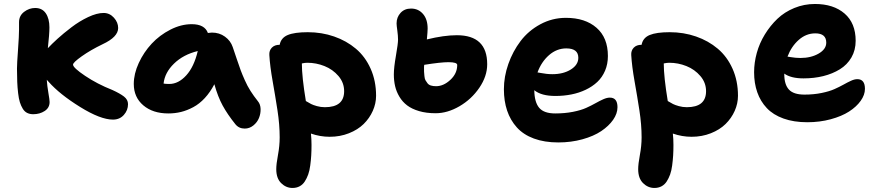

<svg xmlns="http://www.w3.org/2000/svg" viewBox="-20 -618 4377 960"><path d="M146 -46.9Q128.9 -46.9 115.7 -53.5Q102.5 -60.1 93.8 -74.5Q85 -88.9 79.3 -106.9Q73.7 -125 70.6 -152.3Q67.4 -179.7 66.2 -208Q64.9 -236.3 64.9 -274.9Q64.9 -299.3 70.1 -369.4Q75.2 -439.5 75.2 -470.2V-506.8Q75.2 -539.6 100.6 -558.8Q126 -578.1 155.8 -578.1Q190.9 -578.1 209 -551.5Q227.1 -524.9 227.1 -481Q227.1 -447.3 219.2 -377Q238.8 -397.9 268.1 -424.6Q297.4 -451.2 337.4 -481.7Q377.4 -512.2 420.9 -532.7Q464.4 -553.2 498 -553.2Q528.3 -553.2 549.6 -529.5Q570.8 -505.9 570.8 -478Q570.8 -433.1 493.2 -397Q432.6 -367.7 388.9 -336.7Q345.2 -305.7 345.2 -294.9Q345.2 -279.3 405.5 -238.8Q465.8 -198.2 542 -168Q579.6 -150.9 599.9 -135.3Q620.1 -119.6 620.1 -97.2Q620.1 -66.9 599.4 -43.5Q578.6 -20 544.9 -20Q482.4 -20 380.4 -83.3Q278.3 -146.5 223.1 -209Q221.7 -210.4 218.5 -214.1Q215.3 -217.8 213.9 -219.2Q215.8 -189 221.9 -153.8Q228 -118.7 228 -107.9Q228 -79.1 203.4 -63Q178.7 -46.9 146 -46.9Z M821.8 -50.8Q744.1 -50.8 696.5 -91.3Q648.9 -131.8 648.9 -198.2Q648.9 -249 673.8 -303Q698.7 -356.9 738.5 -399.7Q778.3 -442.4 831.8 -469.7Q885.3 -497.1 938.5 -497.1Q1003.4 -497.1 1019.5 -453.1Q1033.2 -455.1 1039.6 -455.1Q1076.7 -455.1 1104.7 -434.8Q1132.8 -414.6 1143.6 -382.8Q1150.4 -362.8 1163.6 -323.7Q1176.8 -284.7 1183.8 -265.6Q1190.9 -246.6 1203.9 -217.3Q1216.8 -188 1232.7 -163.1Q1248.5 -138.2 1269.5 -111.8Q1282.2 -96.7 1283 -73.2Q1283.7 -49.8 1274.9 -28.1Q1266.1 -6.3 1246.8 9.3Q1227.5 24.9 1203.6 24.9Q1174.3 24.9 1156.7 2.9Q1117.2 -46.4 1093.3 -90.3Q1069.3 -134.3 1051.8 -196.8Q1031.2 -157.2 1004.2 -127.9Q977.1 -98.6 946.5 -82.3Q916 -65.9 885.3 -58.3Q854.5 -50.8 821.8 -50.8ZM826.7 -198.2Q872.1 -198.2 911.1 -241Q950.2 -283.7 968.8 -362.8Q896.5 -345.2 850.1 -300Q803.7 -254.9 797.9 -200.2Q806.6 -198.2 826.7 -198.2Z M1628.4 65.9Q1580.6 65.9 1534.7 49.8Q1537.6 77.1 1537.6 106.9Q1537.6 136.2 1536.1 159.9Q1534.7 183.6 1531.2 209.5Q1527.8 235.4 1521 254.4Q1514.2 273.4 1503.9 289.3Q1493.7 305.2 1478 313.5Q1462.4 321.8 1442.4 321.8Q1410.2 321.8 1385.7 297.6Q1361.3 273.4 1361.3 228Q1361.3 202.1 1369.9 156.7Q1378.4 111.3 1378.4 68.8Q1378.4 4.9 1367.4 -66.4Q1356.4 -137.7 1343.3 -211.7Q1330.1 -285.6 1326.7 -342.8Q1325.2 -365.2 1339.1 -379.6Q1353 -394 1377.4 -394H1378.4Q1384.8 -428.7 1418.7 -442.9Q1452.6 -457 1518.6 -457Q1588.9 -457 1650.6 -435.5Q1712.4 -414.1 1759.3 -374.5Q1806.2 -335 1833.3 -274.2Q1860.4 -213.4 1860.4 -139.2Q1860.4 -100.6 1844 -63.7Q1827.6 -26.9 1798.3 2Q1769 30.8 1724.6 48.3Q1680.2 65.9 1628.4 65.9ZM1516.6 -304.2Q1504.4 -304.2 1489.3 -300.8Q1489.3 -233.9 1509.3 -112.8Q1525.9 -103 1535.6 -97.9Q1545.4 -92.8 1564.7 -87.4Q1584 -82 1604.5 -82Q1700.7 -82 1700.7 -162.1Q1700.7 -204.6 1672.4 -237.8Q1644 -271 1602.5 -287.6Q1561 -304.2 1516.6 -304.2Z M2158.2 -51.8Q2111.8 -51.8 2075.4 -62.5Q2039.1 -73.2 2015.6 -91.1Q1992.2 -108.9 1977.1 -134.3Q1961.9 -159.7 1955.6 -187Q1949.2 -214.4 1949.2 -246.1Q1949.2 -279.8 1959.7 -339.8Q1970.2 -399.9 1970.2 -419.9Q1970.2 -439 1966.6 -465.1Q1962.9 -491.2 1962.9 -501Q1962.9 -531.7 1982.7 -553.5Q2002.4 -575.2 2035.2 -575.2Q2071.8 -575.2 2095 -548.3Q2118.2 -521.5 2118.2 -475.1Q2118.2 -460.9 2114.3 -420.9Q2200.2 -441.9 2264.2 -441.9Q2416 -441.9 2416 -296.9Q2416 -236.8 2376.7 -179.2Q2337.4 -121.6 2277.3 -86.7Q2217.3 -51.8 2158.2 -51.8ZM2100.1 -283.2Q2100.1 -266.6 2100.3 -259.3Q2100.6 -252 2102.1 -237.8Q2103.5 -223.6 2107.2 -217Q2110.8 -210.4 2117.2 -202.1Q2123.5 -193.8 2134.5 -190.4Q2145.5 -187 2160.2 -187Q2197.8 -187 2231.9 -218.8Q2266.1 -250.5 2266.1 -293Q2266.1 -307.1 2222.2 -307.1Q2184.1 -307.1 2101.1 -293.9Q2100.1 -290 2100.1 -283.2Z M2771.5 94.2Q2702.1 94.2 2649.4 74.7Q2596.7 55.2 2564.2 19Q2531.7 -17.1 2515.6 -64.9Q2499.5 -112.8 2499.5 -171.9Q2499.5 -234.9 2521.7 -298.1Q2543.9 -361.3 2583 -412.8Q2622.1 -464.4 2681.6 -496.6Q2741.2 -528.8 2809.6 -528.8Q2905.8 -528.8 2962.6 -479.2Q3019.5 -429.7 3019.5 -337.9Q3019.5 -297.9 3005.4 -264.6Q2991.2 -231.4 2966.6 -208.3Q2941.9 -185.1 2908.4 -169.2Q2875 -153.3 2836.9 -145.8Q2798.8 -138.2 2757.3 -138.2Q2686.5 -138.2 2651.4 -167Q2652.3 -106.9 2676 -78.9Q2699.7 -50.8 2756.3 -50.8Q2804.2 -50.8 2844.7 -58.8Q2885.3 -66.9 2911.1 -78.6Q2937 -90.3 2957.8 -102.1Q2978.5 -113.8 2996.6 -121.8Q3014.6 -129.9 3029.3 -129.9Q3067.4 -129.9 3067.4 -82Q3067.4 -50.3 3045.7 -19Q3023.9 12.2 2986.1 37.6Q2948.2 63 2891.8 78.6Q2835.4 94.2 2771.5 94.2ZM2811.5 -376Q2763.7 -376 2725.3 -342.5Q2687 -309.1 2667.5 -255.9Q2672.4 -255.4 2685.1 -252.9Q2697.8 -250.5 2711.9 -248.8Q2726.1 -247.1 2741.7 -247.1Q2796.9 -247.1 2834.2 -270.5Q2871.6 -293.9 2871.6 -329.1Q2871.6 -376 2811.5 -376Z M3438 65.9Q3390.1 65.9 3344.2 49.8Q3347.2 77.1 3347.2 106.9Q3347.2 136.2 3345.7 159.9Q3344.2 183.6 3340.8 209.5Q3337.4 235.4 3330.6 254.4Q3323.7 273.4 3313.5 289.3Q3303.2 305.2 3287.6 313.5Q3272 321.8 3252 321.8Q3219.7 321.8 3195.3 297.6Q3170.9 273.4 3170.9 228Q3170.9 202.1 3179.4 156.7Q3188 111.3 3188 68.8Q3188 4.9 3177 -66.4Q3166 -137.7 3152.8 -211.7Q3139.6 -285.6 3136.2 -342.8Q3134.8 -365.2 3148.7 -379.6Q3162.6 -394 3187 -394H3188Q3194.3 -428.7 3228.3 -442.9Q3262.2 -457 3328.1 -457Q3398.4 -457 3460.2 -435.5Q3522 -414.1 3568.8 -374.5Q3615.7 -335 3642.8 -274.2Q3669.9 -213.4 3669.9 -139.2Q3669.9 -100.6 3653.6 -63.7Q3637.2 -26.9 3607.9 2Q3578.6 30.8 3534.2 48.3Q3489.7 65.9 3438 65.9ZM3326.2 -304.2Q3314 -304.2 3298.8 -300.8Q3298.8 -233.9 3318.8 -112.8Q3335.4 -103 3345.2 -97.9Q3355 -92.8 3374.3 -87.4Q3393.6 -82 3414.1 -82Q3510.3 -82 3510.3 -162.1Q3510.3 -204.6 3481.9 -237.8Q3453.6 -271 3412.1 -287.6Q3370.6 -304.2 3326.2 -304.2Z M4016.6 -6.8Q3948.7 -6.8 3897.2 -25.4Q3845.7 -43.9 3814 -77.6Q3782.2 -111.3 3766.4 -156.5Q3750.5 -201.7 3750.5 -256.8Q3750.5 -304.7 3763.9 -353.3Q3777.3 -401.9 3804.2 -445.8Q3831.1 -489.7 3866.9 -523.9Q3902.8 -558.1 3951.7 -578.1Q4000.5 -598.1 4054.7 -598.1Q4147.5 -598.1 4202.9 -550.3Q4258.3 -502.4 4258.3 -414.1Q4258.3 -367.2 4237.1 -330.6Q4215.8 -293.9 4179.2 -271.5Q4142.6 -249 4096.4 -237.5Q4050.3 -226.1 3997.6 -226.1Q3934.6 -226.1 3901.4 -250V-247.1Q3901.4 -195.3 3924.6 -170.2Q3947.8 -145 4002.4 -145Q4048.8 -145 4087.9 -153.1Q4127 -161.1 4152.1 -172.4Q4177.2 -183.6 4197.3 -194.8Q4217.3 -206.1 4234.9 -214.1Q4252.4 -222.2 4266.6 -222.2Q4304.7 -222.2 4304.7 -173.8Q4304.7 -143.6 4283.4 -113.8Q4262.2 -84 4225.3 -60.3Q4188.5 -36.6 4133.5 -21.7Q4078.6 -6.8 4016.6 -6.8ZM4056.6 -451.2Q4010.7 -451.2 3973.9 -418.7Q3937 -386.2 3917.5 -335Q3920.4 -334.5 3932.9 -332.5Q3945.3 -330.6 3957 -329.3Q3968.8 -328.1 3981.4 -328.1Q4035.2 -328.1 4073.2 -350.1Q4111.3 -372.1 4111.3 -404.8Q4111.3 -451.2 4056.6 -451.2Z"/></svg>

Font: Shantell Sans Irregular Bouncy
Style: Bold
Weight: 700
Designer: Stephen Nixon, Anya Danilova, Shantell Martin
Foundry: Arrow Type
Version: Version 1.006;[9816181b4]